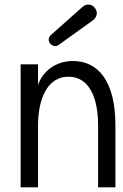

<svg xmlns="http://www.w3.org/2000/svg" viewBox="-20 -798 526 818"><path d="M195.3 -647.5C191.9 -644 189.5 -640.1 188.5 -636.2C188 -634.3 187.5 -631.8 187.5 -629.4C187.5 -623 189.9 -617.7 193.8 -612.3C197.8 -607.4 203.1 -604 209.5 -602.5C211.9 -602.1 214.4 -601.6 216.3 -601.6C220.7 -601.6 225.1 -603 229 -606L377.9 -712.9C384.8 -718.8 389.2 -725.6 391.1 -732.9C391.6 -735.4 392.6 -737.8 392.6 -741.2C392.6 -749.5 389.6 -757.3 384.3 -763.7C379.4 -770.5 373 -775.4 364.7 -777.3C361.8 -778.3 358.9 -778.3 356 -778.3C347.7 -778.3 340.3 -775.9 332.5 -769.5ZM142.1 0V-263.7C142.1 -375 180.7 -471.2 271.5 -471.2C362.3 -471.2 397.9 -377.9 397.9 -264.2V0H471.7V-264.2C471.7 -455.6 395.5 -538.1 291 -538.1C213.9 -538.1 159.2 -490.2 142.1 -435.5V-523.9H67.9V0Z"/></svg>

Font: Tuffy
Style: Regular
Weight: 500
Designer: Thatcher Ulrich, Karoly Barta and Michael Everson
Version: Version 001.270